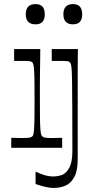

<svg xmlns="http://www.w3.org/2000/svg" viewBox="-20 -723 484 939"><path d="M35 0V-49Q50 -49 62 -48.5Q74 -48 84 -48Q112 -48 122 -49.5Q132 -51 137 -55Q141 -58 143 -65Q145 -72 146.5 -90Q148 -108 148.5 -143Q149 -178 149 -238Q149 -296 148.5 -331Q148 -366 146.5 -383.5Q145 -401 143 -408Q141 -415 137 -419Q132 -423 123 -424Q114 -425 89 -425Q80 -425 70.5 -425Q61 -425 49 -425V-483H177Q177 -466 176.5 -434Q176 -402 175.5 -365.5Q175 -329 175 -297Q175 -265 175 -246Q175 -184 175.5 -147Q176 -110 177.5 -91Q179 -72 181.5 -65Q184 -58 188 -55Q193 -51 202.5 -49.5Q212 -48 241 -48Q251 -48 261.5 -48.5Q272 -49 284 -49V0ZM154 -604Q106 -604 106 -653Q106 -703 154 -703Q199 -703 199 -653Q199 -604 154 -604ZM337 -604Q290 -604 290 -653Q290 -703 337 -703Q382 -703 382 -653Q382 -604 337 -604ZM154 116Q169 124 193 132Q217 140 241 140Q254 140 265.5 137.5Q277 135 287 131Q308 120 321 93Q334 66 334 16Q334 -109 333.5 -189.5Q333 -270 332.5 -315.5Q332 -361 330.5 -382Q329 -403 326.5 -409.5Q324 -416 321 -419Q317 -423 308 -424Q299 -425 274 -425Q266 -425 256 -425Q246 -425 233 -425V-483H361Q361 -468 360.5 -438Q360 -408 360 -370Q360 -332 360 -293Q360 -254 360 -222Q360 -190 360 -173Q360 -139 360 -116Q360 -93 360 -71Q360 -49 360 -19.5Q360 10 360 56Q360 111 344 141.5Q328 172 302 184Q276 196 243 196Q221 196 197.5 190Q174 184 154 177Z"/></svg>

Font: Ojuju
Style: Regular
Weight: 400
Designer: Chisaokwu Joboson, Mirko Velimirovic
Foundry: Udi Foundry
Version: Version 1.000